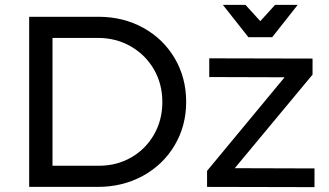

<svg xmlns="http://www.w3.org/2000/svg" viewBox="-20 -769 1354 790"><path d="M746 -350Q746 -251 698.5 -171Q651 -91 568 -45.5Q485 0 382 0H100V-700H385Q487 -700 569.5 -654.5Q652 -609 699 -529Q746 -449 746 -350ZM648 -349Q648 -424 613 -484Q578 -544 517.5 -578.5Q457 -613 383 -613H196V-87H387Q460 -87 519.5 -121Q579 -155 613.5 -215Q648 -275 648 -349ZM841 -529 1266 -528V-462L946 -77L1274 -76V1L832 0V-66L1151 -451L841 -452ZM1112 -749H1205L1100 -616H1002L897 -749H990L1051 -682Z"/></svg>

Font: Montserrat arm2
Style: Regular
Weight: 400
Designer: Julieta Ulanovsky
Foundry: Julieta Ulanovsky
Version: Version 6.000